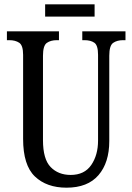

<svg xmlns="http://www.w3.org/2000/svg" viewBox="-20 -859 613 889"><path d="M288 10Q196 10 141.5 -42Q87 -94 87 -216V-605Q87 -649 69 -661Q51 -673 23 -673H12V-714H253V-673H243Q215 -673 197 -660.5Q179 -648 179 -601V-210Q179 -122 214.5 -85.5Q250 -49 307 -49Q371 -49 402.5 -95Q434 -141 434 -208V-605Q434 -649 417 -661Q400 -673 371 -673H361V-714H561V-673H550Q522 -673 504 -660.5Q486 -648 486 -601V-206Q486 -106 436 -48Q386 10 288 10ZM189 -782V-839H418V-782Z"/></svg>

Font: Noto Serif Lao ExtraCondensed
Style: Regular
Weight: 400
Width: 2
Designer: Monotype Design Team
Foundry: Monotype Imaging Inc.
Version: Version 2.003; ttfautohint (v1.8.4.7-5d5b)